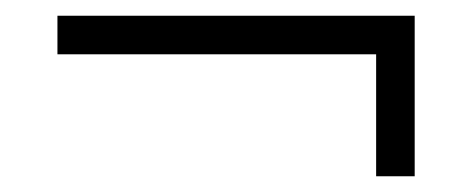

<svg xmlns="http://www.w3.org/2000/svg" viewBox="-20 -429 600 244"><path d="M458 -205V-360H53V-409H507V-205Z"/></svg>

Font: Baskervville SemiBold
Style: Regular
Weight: 600
Version: Version 1.100